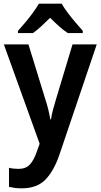

<svg xmlns="http://www.w3.org/2000/svg" viewBox="-20 -786 548 1046"><path d="M1 -544H135L227 -245Q236 -218 243 -189.5Q250 -161 254 -136H258Q261 -159 268.5 -187.5Q276 -216 285 -245L375 -544H507L303 59Q272 148 226 194Q180 240 98 240Q76 240 59 237.5Q42 235 29 232V128Q39 131 52.5 132.5Q66 134 81 134Q121 134 143 110Q165 86 181 39L196 -3ZM316 -766Q329 -743 349 -716.5Q369 -690 391 -664Q413 -638 431 -618V-606H349Q325 -622 301.5 -643Q278 -664 253 -689Q228 -664 205 -643Q182 -622 160 -606H78V-618Q96 -638 118 -664Q140 -690 159.5 -717Q179 -744 192 -766Z"/></svg>

Font: Noto Sans Bengali SemiCondensed SemiBold
Style: Regular
Weight: 600
Width: 4
Designer: Joana Ranito - Universal Thirst; Jelle Bosma - Monotype Design Team
Foundry: Universal Thirst ehf.
Version: Version 3.000; ttfautohint (v1.8.4.7-5d5b)